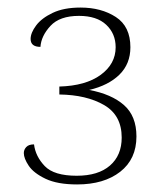

<svg xmlns="http://www.w3.org/2000/svg" viewBox="-20 -721 422 508"><path d="M43 -316Q43 -325 49.5 -332Q56 -339 70 -339Q74 -307 98.5 -281.5Q123 -256 183 -256Q240 -256 271 -283Q302 -310 302 -357Q302 -416 255.5 -443Q209 -470 137 -471V-492Q207 -494 246.5 -523Q286 -552 286 -596Q286 -632 261 -655.5Q236 -679 189 -679Q138 -679 113.5 -652.5Q89 -626 87 -597Q61 -597 61 -618Q61 -634 75.5 -653.5Q90 -673 119.5 -687Q149 -701 193 -701Q248 -701 286.5 -676Q325 -651 325 -596Q325 -552 296 -523.5Q267 -495 216 -483Q275 -472 308 -443Q341 -414 341 -360Q341 -300 298 -266.5Q255 -233 184 -233Q132 -233 100.5 -248Q69 -263 56 -282.5Q43 -302 43 -316Z"/></svg>

Font: Arima Madurai ExtraLight
Style: Regular
Weight: 275
Designer: Joana Correia and Natanael Gama
Foundry: NDISCOVER
Version: Version 1.019